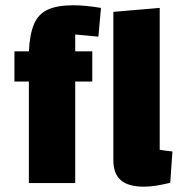

<svg xmlns="http://www.w3.org/2000/svg" viewBox="-20 -695 692 729"><path d="M265.6 0H89.6V-498.6Q92.8 -565.5 109.3 -603.9Q125.7 -642.2 161.9 -658.6Q198 -675 257.7 -675Q280.7 -675 306.8 -672.5Q332.8 -670 363.4 -665L353.6 -555.8L265.6 -564ZM330.4 -500V-385.4H34.8V-500ZM586.4 -126.4Q600 -123.9 612.1 -122.4Q624.2 -120.9 634.7 -119.9L626.4 -1Q598.8 5.8 573.8 9.8Q548.8 13.8 526.2 13.8Q467.2 13.8 438.8 -10.8Q410.4 -35.4 410.4 -87V-650L586.4 -665Z"/></svg>

Font: Changa
Style: Regular
Weight: 400
Designer: Eduardo Rodriguez Tunni
Foundry: Eduardo Rodriguez Tunni
Version: Version 3.003